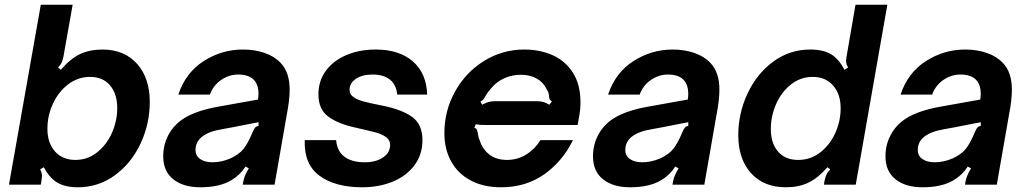

<svg xmlns="http://www.w3.org/2000/svg" viewBox="-20 -783 4352 814"><path d="M166 -74 150 -65Q158 -52 158 -36Q158 -32 156 -18L153 0H18L153 -763H288L249 -543Q246 -527 241 -517Q236 -507 226 -497L238 -487Q278 -534 319 -553.5Q360 -573 414 -573Q507 -573 561 -512.5Q615 -452 615 -351Q615 -258 576 -174.5Q537 -91 467 -40Q397 11 310 11Q257 11 223.5 -8.5Q190 -28 166 -74ZM477 -325Q477 -385 446.5 -421Q416 -457 362 -457Q310 -457 268.5 -425Q227 -393 204 -342.5Q181 -292 181 -237Q181 -177 213 -141Q245 -105 300 -105Q351 -105 391.5 -137Q432 -169 454.5 -219.5Q477 -270 477 -325Z M672 -120Q672 -170 695 -212.5Q718 -255 761 -282Q813 -314 901 -330L1074 -361Q1076 -377 1076 -386Q1076 -420 1060 -440Q1039 -467 990 -467Q951 -467 917.5 -444Q884 -421 870 -382H736Q767 -475 843.5 -524Q920 -573 1010 -573Q1060 -573 1102 -558.5Q1144 -544 1170 -516Q1208 -477 1208 -402Q1208 -359 1195 -292L1144 0H1009L1012 -16Q1017 -41 1035 -69L1021 -77Q998 -41 961 -19Q911 11 829 11Q757 11 714.5 -23Q672 -57 672 -120ZM956 -111Q995 -129 1013.5 -153Q1032 -177 1052 -225Q1057 -237 1062 -242.5Q1067 -248 1076 -249V-265L969 -244L920 -235Q865 -226 836 -203Q809 -181 809 -147Q809 -122 829 -108.5Q849 -95 881 -95Q918 -95 956 -111Z M1272 -189H1405Q1409 -142 1440.5 -118.5Q1472 -95 1526 -95Q1574 -95 1604 -115.5Q1634 -136 1634 -169Q1634 -189 1617 -201.5Q1600 -214 1574.5 -221Q1549 -228 1487 -242Q1410 -259 1370 -290Q1330 -321 1330 -383Q1330 -440 1361.5 -483Q1393 -526 1448.5 -549.5Q1504 -573 1573 -573Q1672 -573 1730 -523Q1788 -473 1791 -382H1664Q1660 -425 1632.5 -446Q1605 -467 1560 -467Q1516 -467 1489 -449Q1462 -431 1462 -402Q1462 -383 1478.5 -371.5Q1495 -360 1520.5 -353Q1546 -346 1602 -335Q1683 -319 1727 -287.5Q1771 -256 1771 -189Q1771 -127 1736.5 -81.5Q1702 -36 1644 -12.5Q1586 11 1516 11Q1401 11 1334.5 -38Q1268 -87 1272 -189Z M1864 -219Q1864 -313 1909 -394.5Q1954 -476 2032 -524.5Q2110 -573 2203 -573Q2269 -573 2323 -549Q2377 -525 2409 -474.5Q2441 -424 2441 -350Q2441 -316 2434 -282L2429 -253H2073Q2067 -253 2040 -253Q2013 -253 1997 -256L1991 -241Q1999 -239 2001.5 -233.5Q2004 -228 2006 -216Q2007 -213 2008.5 -204Q2010 -195 2014 -187Q2027 -148 2056.5 -126.5Q2086 -105 2129 -105Q2175 -105 2212 -128.5Q2249 -152 2271 -189H2409Q2366 -100 2288 -44.5Q2210 11 2104 11Q2030 11 1975.5 -18Q1921 -47 1892.5 -99Q1864 -151 1864 -219ZM2024 -339Q2041 -348 2053 -351Q2065 -354 2081 -354H2254Q2270 -354 2282 -351Q2294 -348 2309 -339L2320 -353Q2312 -358 2310 -362.5Q2308 -367 2308 -375Q2308 -377 2306 -386.5Q2304 -396 2297 -406Q2283 -435 2254.5 -450.5Q2226 -466 2189 -466Q2151 -466 2117.5 -451Q2084 -436 2060 -406Q2048 -393 2037 -374Q2033 -366 2029.5 -361.5Q2026 -357 2017 -353Z M2494 -120Q2494 -170 2517 -212.5Q2540 -255 2583 -282Q2635 -314 2723 -330L2896 -361Q2898 -377 2898 -386Q2898 -420 2882 -440Q2861 -467 2812 -467Q2773 -467 2739.5 -444Q2706 -421 2692 -382H2558Q2589 -475 2665.5 -524Q2742 -573 2832 -573Q2882 -573 2924 -558.5Q2966 -544 2992 -516Q3030 -477 3030 -402Q3030 -359 3017 -292L2966 0H2831L2834 -16Q2839 -41 2857 -69L2843 -77Q2820 -41 2783 -19Q2733 11 2651 11Q2579 11 2536.5 -23Q2494 -57 2494 -120ZM2778 -111Q2817 -129 2835.5 -153Q2854 -177 2874 -225Q2879 -237 2884 -242.5Q2889 -248 2898 -249V-265L2791 -244L2742 -235Q2687 -226 2658 -203Q2631 -181 2631 -147Q2631 -122 2651 -108.5Q2671 -95 2703 -95Q2740 -95 2778 -111Z M3110 -210Q3110 -303 3149.5 -387Q3189 -471 3258.5 -522Q3328 -573 3415 -573Q3469 -573 3502.5 -553.5Q3536 -534 3560 -487L3576 -497Q3567 -509 3567 -526Q3567 -531 3569 -543L3607 -763H3742L3608 0H3473L3476 -18Q3480 -35 3484.5 -44.5Q3489 -54 3500 -65L3488 -74Q3448 -28 3407 -8.5Q3366 11 3312 11Q3218 11 3164 -49Q3110 -109 3110 -210ZM3544 -324Q3544 -384 3512 -420.5Q3480 -457 3426 -457Q3374 -457 3333.5 -425Q3293 -393 3270.5 -342Q3248 -291 3248 -236Q3248 -176 3278.5 -140.5Q3309 -105 3364 -105Q3416 -105 3457 -136.5Q3498 -168 3521 -218.5Q3544 -269 3544 -324Z M3734 -120Q3734 -170 3757 -212.5Q3780 -255 3823 -282Q3875 -314 3963 -330L4136 -361Q4138 -377 4138 -386Q4138 -420 4122 -440Q4101 -467 4052 -467Q4013 -467 3979.5 -444Q3946 -421 3932 -382H3798Q3829 -475 3905.5 -524Q3982 -573 4072 -573Q4122 -573 4164 -558.5Q4206 -544 4232 -516Q4270 -477 4270 -402Q4270 -359 4257 -292L4206 0H4071L4074 -16Q4079 -41 4097 -69L4083 -77Q4060 -41 4023 -19Q3973 11 3891 11Q3819 11 3776.5 -23Q3734 -57 3734 -120ZM4018 -111Q4057 -129 4075.5 -153Q4094 -177 4114 -225Q4119 -237 4124 -242.5Q4129 -248 4138 -249V-265L4031 -244L3982 -235Q3927 -226 3898 -203Q3871 -181 3871 -147Q3871 -122 3891 -108.5Q3911 -95 3943 -95Q3980 -95 4018 -111Z"/></svg>

Font: Open Sauce Sans
Style: Bold Italic
Weight: 700
Italic angle: -10°
Designer: Alfredo Marco Pradil
Foundry: Creative Sauce Fz LLC
Version: Version 1.477